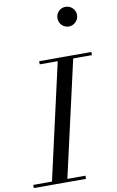

<svg xmlns="http://www.w3.org/2000/svg" viewBox="-150 -1103 707 1161"><g transform="rotate(-10 203.0 -523.0)"><path d="M70.5 0 240 -750H335L165 0ZM-40 0V-19.5H280.5V0ZM125 -730.5V-750H445.5V-730.5ZM338.5 -925.5Q322 -925.5 308.5 -933.8Q295 -942 287 -955.8Q279 -969.5 279 -986Q279 -1002.5 287 -1016.2Q295 -1030 308.5 -1038Q322 -1046 338.5 -1046Q355 -1046 368.8 -1038Q382.5 -1030 390.8 -1016.2Q399 -1002.5 399 -986Q399 -969.5 390.8 -955.8Q382.5 -942 368.8 -933.8Q355 -925.5 338.5 -925.5Z"/></g></svg>

Font: Bodoni Moda
Style: Italic
Weight: 400
Italic angle: -13°
Designer: Owen Earl
Foundry: indestructible type
Version: Version 2.005